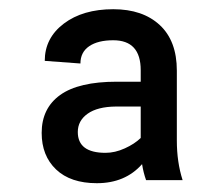

<svg xmlns="http://www.w3.org/2000/svg" viewBox="-20 -741 487 423"><path d="M301.8 -344.2Q295.9 -360.8 293 -379.4Q255.9 -337.4 193.4 -337.4Q135.3 -337.4 103.5 -367.7Q71.8 -397.9 71.8 -448.2Q71.8 -502.4 112.5 -531.7Q153.3 -561 237.3 -561H290V-586.4Q290 -652.3 229.5 -652.3Q195.8 -652.3 176.5 -639.2Q157.2 -626 157.2 -601.1L78.6 -606.9Q78.6 -657.2 120.6 -689Q162.6 -720.7 229.5 -720.7Q294.4 -720.7 332 -685.8Q369.6 -650.9 369.6 -585.4V-431.2Q369.6 -383.8 382.3 -344.2ZM212.4 -404.3Q233.4 -404.3 254.9 -414.1Q276.4 -423.8 290 -437V-506.3H235.4Q194.8 -505.9 173.1 -490.5Q151.4 -475.1 151.4 -450.2Q151.4 -404.3 212.4 -404.3Z"/></svg>

Font: RobotoInd
Style: Regular
Weight: 400
Designer: Google
Version: Version 2.001101; 2014